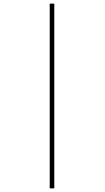

<svg xmlns="http://www.w3.org/2000/svg" viewBox="-20 -783 575 1054"><path d="M253 -763H278V251H253Z"/></svg>

Font: Noto Sans Khmer UI Thin
Style: Regular
Weight: 100
Designer: Danh Hong and the Monotype Design Team
Foundry: Monotype Imaging Inc.
Version: Version 2.002; ttfautohint (v1.8.4.7-5d5b)